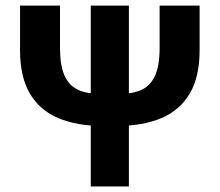

<svg xmlns="http://www.w3.org/2000/svg" viewBox="-20 -672 792 692"><path d="M349 -218.2Q257.1 -218.2 190.7 -246Q124.2 -273.8 88.2 -334Q52.2 -394.1 52.2 -491.4V-651.8H196.3V-499.6Q196.3 -435.1 212.8 -399.1Q229.3 -363.1 261.5 -348.3Q293.8 -333.6 340.7 -333.6H410.9Q458 -333.6 490.1 -348.3Q522.3 -363.1 538.8 -399.1Q555.3 -435.1 555.3 -499.6V-651.8H699.4V-491.4Q699.4 -394.1 663.4 -334Q627.3 -273.8 560.9 -246Q494.5 -218.2 402.6 -218.2ZM307.1 0V-651.8H444.5V0Z"/></svg>

Font: Source Sans Variable
Style: Regular
Weight: 200
Designer: Paul D. Hunt
Foundry: Adobe Systems Incorporated
Version: Version 3.006;hotconv 1.0.111;makeotfexe 2.5.65597